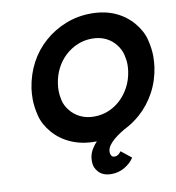

<svg xmlns="http://www.w3.org/2000/svg" viewBox="-97 -801 1005 1095"><g transform="rotate(-10 405.5 -253.0)"><path d="M461 208Q413 208 387.5 181.5Q362 155 362 118Q362 109 363 99Q367 67 386 40Q396 24 410 10Q405 10 400 10Q323 10 261.5 -17Q200 -44 158.5 -92.5Q117 -141 104 -194Q91 -247 91 -291Q91 -321 95 -352Q107 -431 142 -497Q177 -563 232.5 -611.5Q288 -660 357 -687Q426 -714 503 -714Q581 -714 641.5 -687Q702 -660 743.5 -611Q785 -562 798 -509Q811 -456 811 -412Q811 -383 807 -352Q796 -274 760.5 -208Q725 -142 670 -93Q627 -55 576 -30Q564 -23 553 -16Q530 -1 512.5 14Q495 29 484 44.5Q473 60 471 77Q471 81 471 84Q471 95 476.5 104Q482 113 496 113Q506 113 515 107Q524 101 533 89L592 136Q574 165 538.5 186.5Q503 208 461 208ZM420 -132Q465 -132 504.5 -148.5Q544 -165 575 -194.5Q606 -224 627 -264Q648 -304 655 -352Q658 -372 658 -391Q658 -417 650.5 -448.5Q643 -480 620 -509.5Q597 -539 562.5 -555.5Q528 -572 483 -572Q439 -572 399.5 -555.5Q360 -539 328 -509.5Q296 -480 275.5 -440Q255 -400 248 -352Q245 -331 245 -312Q245 -287 252 -255.5Q259 -224 283 -194.5Q307 -165 341.5 -148.5Q376 -132 420 -132Z"/></g></svg>

Font: Lexend SemBd
Style: Italic
Weight: 600
Italic angle: -8.13011°
Designer: Bonnie Shaver-Troup, Thomas Jockin
Foundry: Lexend
Version: Version 1.007